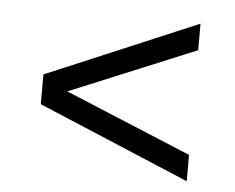

<svg xmlns="http://www.w3.org/2000/svg" viewBox="-39 -505 619 505"><g transform="rotate(5 270.5 -253.0)"><path d="M471 -45 71 -213.4V-292L471 -461V-390.9L137.5 -253L471 -114.6Z"/></g></svg>

Font: Saira Thin
Style: Regular
Weight: 100
Designer: Hector Gatti with collaboration of the Omnibus-Type team
Foundry: Omnibus-Type
Version: Version 1.101